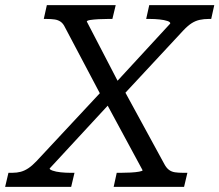

<svg xmlns="http://www.w3.org/2000/svg" viewBox="-68 -730 857 750"><path d="M103 -656 115 -710H384L371 -656H354Q336 -656 317 -655Q298 -654 285 -652Q272 -650 271 -646L404 -390L411 -388L574 -89Q582 -74 592 -66.5Q602 -59 615.5 -57Q629 -55 647 -55H664L651 0H376L388 -55H405Q423 -55 442.5 -56Q462 -57 475.5 -59.5Q489 -62 489 -65L342 -337L335 -341L186 -623Q179 -638 169 -645Q159 -652 145.5 -654Q132 -656 113 -656ZM-48 0 -35 -55H-20Q-2 -55 13 -59Q28 -63 43 -73Q58 -83 75 -101L337 -382L371 -337L126 -72Q125 -68 137.5 -63.5Q150 -59 169 -57Q188 -55 206 -55H223L210 0ZM410 -355 375 -397 597 -638Q598 -644 586 -648Q574 -652 555.5 -654Q537 -656 518 -656H503L515 -710H769L757 -656H747Q729 -656 712.5 -652.5Q696 -649 681 -639.5Q666 -630 648 -611Z"/></svg>

Font: Roboto Serif
Style: Italic
Weight: 400
Italic angle: -10°
Designer: Greg Gazdowicz
Foundry: Commercial Type
Version: Version 1.008